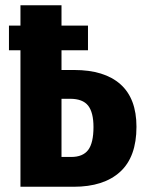

<svg xmlns="http://www.w3.org/2000/svg" viewBox="-20 -713 551 733"><path d="M263.2 -445.8Q378.4 -445.8 439.7 -391.4Q501 -336.9 501 -229Q501 -113.8 438.5 -56.9Q376 0 261.2 0H58.1V-521H14.2V-615.2H58.1V-692.9H214.8V-615.2H315.9V-521H214.8V-445.8ZM252 -113.8Q296.4 -113.8 316.7 -140.6Q336.9 -167.5 336.9 -228Q336.9 -283.7 316.4 -309.8Q295.9 -335.9 247.1 -335.9H214.8V-113.8Z"/></svg>

Font: Fira Sans Compressed
Style: Bold
Weight: 700
Width: 1
Designer: Carrois Corporate & Edenspiekermann AG
Foundry: Carrois Corporate GbR & Edenspiekermann AG
Version: Version 4.203;PS 004.203;hotconv 1.0.88;makeotf.lib2.5.64775